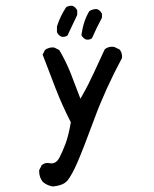

<svg xmlns="http://www.w3.org/2000/svg" viewBox="-20 -529 540 675"><path d="M409.2 -329.1Q409.2 -344.7 400.4 -355L382.3 -363.8Q377.9 -364.7 374 -364.7Q358.9 -364.7 348.1 -355.5Q329.1 -314.9 310.1 -273.2Q291 -231.4 267.6 -190.4L262.7 -182.1Q244.1 -231.9 227.5 -273.9Q210.9 -314.9 188.5 -353L170.9 -361.8Q168 -362.3 163.6 -362.3Q159.2 -362.3 152.1 -360.4Q145 -358.4 138.2 -353.5L129.9 -336.9L175.8 -217.3Q199.2 -157.2 229 -99.1Q221.2 -52.7 210.2 -23.4Q199.2 5.9 188.5 25.9Q178.2 45.4 160.6 45.4Q157.7 45.4 154.3 44.7Q150.9 43.9 147 43.9Q135.7 43.9 126.5 51.8L117.7 69.3Q117.7 71.8 117.7 73.7Q117.7 94.2 130.4 110.4Q144.5 122.6 164.6 126.5Q203.1 123.5 217.8 105Q233.4 85.4 253.4 39.1Q273.4 -7.3 311.8 -111.3Q350.1 -215.3 408.7 -324.7Q409.2 -327.1 409.2 -329.1ZM282.2 -390.1Q285.2 -389.6 288.1 -389.6Q296.9 -389.6 303.2 -394.5Q319.3 -430.7 338.4 -466.8V-480.5Q333.5 -491.7 322.3 -496.6Q319.3 -497.1 317.4 -497.1Q315.4 -497.1 313 -496.8Q310.5 -496.6 307.1 -495.6Q300.3 -494.1 294.4 -490.2Q273.9 -458 266.1 -405.8Q271.5 -395 282.2 -390.1ZM201.2 -399.4Q210.9 -399.4 217.3 -404.3L251.5 -476.6V-492.2Q246.6 -503.4 235.4 -508.3Q232.4 -508.8 230.5 -508.8Q220.2 -508.8 212.4 -503.4Q191.4 -471.7 180.2 -436V-416Q185.1 -404.8 196.3 -399.9Q199.2 -399.4 201.2 -399.4Z"/></svg>

Font: Bakudai
Style: Light
Weight: 300
Version: Version 1.48